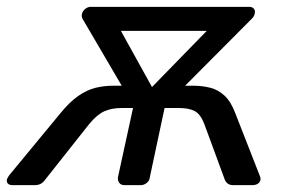

<svg xmlns="http://www.w3.org/2000/svg" viewBox="-69 -540 834 560"><path d="M-32 0Q-41 0 -45.5 -4Q-50 -8 -49 -16Q-48 -19 -46.5 -22Q-45 -25 -42 -29L105 -207Q133 -242 159 -260Q185 -278 210 -284Q235 -290 261 -290H286L173 -483Q168 -491 170 -499Q172 -508 179.5 -514Q187 -520 195 -520H658Q667 -520 671.5 -514.5Q676 -509 674 -501Q673 -493 666 -486L471 -290H495Q521 -290 544.5 -284Q568 -278 586.5 -260.5Q605 -243 618 -208L688 -29Q691 -23 691 -17Q690 -9 683.5 -4.5Q677 0 667 0H611Q594 0 587 -15L527 -178Q516 -207 499 -216Q482 -225 452 -225H411L368 -23Q367 -13 359 -6.5Q351 0 341 0H294Q284 0 279 -6.5Q274 -13 275 -23L319 -225H286Q257 -225 235.5 -215.5Q214 -206 191 -178L62 -15Q56 -7 49 -3.5Q42 0 32 0ZM396 -247 344 -255 574 -491 587 -450H241L257 -498Z"/></svg>

Font: Rubik
Style: Italic
Weight: 400
Italic angle: -12°
Designer: Hubert and Fischer
Foundry: Hubert and Fischer
Version: Version 2.300;gftools[0.9.30]